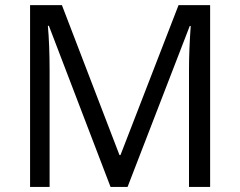

<svg xmlns="http://www.w3.org/2000/svg" viewBox="-20 -734 943 754"><path d="M414.1 0 171.9 -632.8H168Q174.8 -557.6 174.8 -454.1V0H98.1V-713.9H223.1L449.2 -125H453.1L681.2 -713.9H805.2V0H722.2V-460Q722.2 -539.1 729 -631.8H725.1L481 0Z"/></svg>

Font: f1_56222 
Style: Regular
Weight: 400
Foundry: Ascender Corporation
Version: Version 1.10